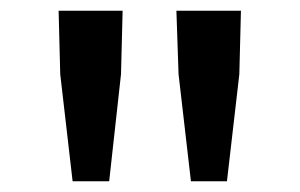

<svg xmlns="http://www.w3.org/2000/svg" viewBox="-20 -795 558 357"><path d="M115 -458 92 -657 89 -775H208L205 -657L183 -458ZM335 -458 312 -657 308 -775H428L425 -657L402 -458Z"/></svg>

Font: Noto Sans HK Thin Medium
Style: Regular
Weight: 500
Version: Version 2.004-H2;hotconv 1.0.118;makeotfexe 2.5.65603